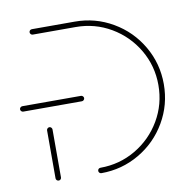

<svg xmlns="http://www.w3.org/2000/svg" viewBox="-64 -583 645 647"><g transform="rotate(-10 258.0 -259.5)"><path d="M86.3 -183Q90 -183 92.8 -180.2Q95.6 -177.4 95.6 -173.7V-9.6Q95.6 -5.9 93 -3.1Q90.4 -0.4 86.3 -0.4Q82.6 -0.4 79.8 -3.1Q77 -5.9 77 -9.6V-173.7Q77 -177.4 79.8 -180.2Q82.6 -183 86.3 -183ZM218.9 -259.3Q218.9 -255.6 216.1 -252.8Q213.3 -250 209.6 -250H9.3Q5.2 -250 2.4 -252.8Q-0.4 -255.6 -0.4 -259.3Q-0.4 -263 2.4 -265.7Q5.2 -268.5 9.3 -268.5H209.6Q213.3 -268.5 216.1 -265.7Q218.9 -263 218.9 -259.3ZM223 -9.3Q223 -13.3 225.7 -15.9Q228.5 -18.5 232.2 -18.5Q297.8 -18.5 353 -50.9Q408.1 -83.3 440.6 -138.5Q473 -193.7 473 -259.3Q473 -324.8 440.6 -380Q408.1 -435.2 353 -467.6Q297.8 -500 232.2 -500H85.6Q81.9 -500 79.1 -502.8Q76.3 -505.6 76.3 -509.3Q76.3 -513.3 79.1 -515.9Q81.9 -518.5 85.6 -518.5H232.2Q302.6 -518.5 362.2 -483.7Q421.9 -448.9 456.7 -389.3Q491.5 -329.6 491.5 -259.3Q491.5 -188.9 456.7 -129.3Q421.9 -69.6 362.2 -34.8Q302.6 0 232.2 0Q228.5 0 225.7 -2.8Q223 -5.6 223 -9.3Z"/></g></svg>

Font: 26F Galaxy Sans Hairline
Style: Regular
Weight: 50
Designer: C₂₉H₂₅N₃O₅
Version: Version 1.100